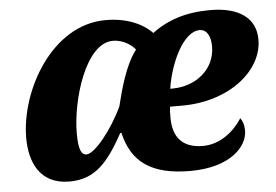

<svg xmlns="http://www.w3.org/2000/svg" viewBox="-44 -608 972 677"><g transform="rotate(-5 441.5 -269.5)"><path d="M176 10C267 10 314 -45 369 -145H373C397 -41 465 10 604 10C746 10 808 -59 808 -115C808 -135 804 -147 795 -160C768 -117 718 -74 656 -74C584 -74 550 -113 550 -183C550 -196 550 -210 552 -222H595C761 -222 883 -320 883 -431C883 -506 826 -549 722 -549C636 -549 570 -527 516 -486C480 -523 423 -546 352 -546C161 -546 37 -323 37 -156C37 -75 68 10 176 10ZM566 -285H558C572 -377 622 -482 679 -482C704 -482 718 -458 718 -421C718 -340 649 -285 566 -285ZM244 -80C228 -80 216 -94 216 -157C216 -274 274 -471 371 -471C412 -471 441 -445 450 -433C411 -384 388 -296 374 -239C337 -159 273 -80 244 -80Z"/></g></svg>

Font: Noto Serif SemiCondensed Black
Style: Italic
Weight: 900
Width: 4
Italic angle: -12°
Designer: Monotype Design Team
Foundry: Monotype Imaging Inc.
Version: Version 2.014